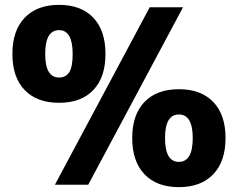

<svg xmlns="http://www.w3.org/2000/svg" viewBox="-20 -760 979 790"><path d="M596 -730H733L343 0H206ZM574.5 -340.5Q625 -393 716 -393Q807 -393 857.5 -340.5Q908 -288 908 -192Q908 -96 857.5 -43Q807 10 716 10Q625 10 574.5 -43Q524 -96 524 -192Q524 -288 574.5 -340.5ZM81.5 -687Q132 -740 223 -740Q314 -740 364 -687Q414 -634 414 -538Q414 -442 364 -389.5Q314 -337 223 -337Q132 -337 81.5 -389.5Q31 -442 31 -538Q31 -634 81.5 -687ZM773 -192Q773 -289 716 -289Q659 -289 659 -192Q659 -94 716 -94Q773 -94 773 -192ZM223 -441Q251 -441 265 -463Q279 -485 279 -538Q279 -636 223 -636Q166 -636 166 -538Q166 -441 223 -441Z"/></svg>

Font: Mplus 1p ExtraBold
Style: Regular
Weight: 800
Version: Version 1.061